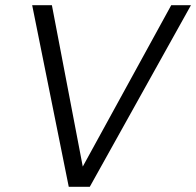

<svg xmlns="http://www.w3.org/2000/svg" viewBox="-20 -720 756 740"><path d="M245 0 104 -700H180L299 -78L640 -700H716L326 0Z"/></svg>

Font: DM Sans 16pt Light
Style: Italic
Weight: 300
Italic angle: -10°
Version: Version 4.004;gftools[0.9.30]